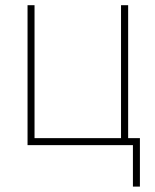

<svg xmlns="http://www.w3.org/2000/svg" viewBox="-20 -548 587 725"><path d="M84 0C84 0 481.9 0 481.9 0C481.9 0 481.9 156.7 481.9 156.7C481.9 156.7 508.3 156.7 508.3 156.7C508.3 156.7 508.3 -26.4 508.3 -26.4C508.3 -26.4 463.9 -26.4 463.9 -26.4C463.9 -26.4 463.9 -528.3 463.9 -528.3C463.9 -528.3 437 -528.3 437 -528.3C437 -528.3 437 -26.4 437 -26.4C437 -26.4 110.4 -26.4 110.4 -26.4C110.4 -26.4 110.4 -528.3 110.4 -528.3C110.4 -528.3 84 -528.3 84 -528.3C84 -528.3 84 0 84 0Z"/></svg>

Font: WOX
Style: Regular
Weight: 500
Designer: Google
Foundry: ""
Version: ""